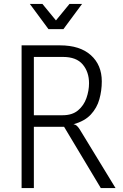

<svg xmlns="http://www.w3.org/2000/svg" viewBox="-20 -958 626 978"><path d="M90 0V-727H285.5Q387 -727 442.8 -677Q498.5 -627 498.5 -543.5Q498.5 -496.5 486.2 -452.5Q474 -408.5 442.8 -374.8Q411.5 -341 354 -325Q365.5 -323.5 373.2 -315.5Q381 -307.5 387 -297.5L568.5 0H493.5L306.5 -312H152.5V0ZM301 -668H152.5V-371H299Q348 -371 377.5 -395.8Q407 -420.5 420.2 -458.2Q433.5 -496 433.5 -534Q433.5 -591.5 401.2 -629.8Q369 -668 301 -668ZM227 -809.5 132 -938H196L265 -854L334 -938H398L303 -809.5Z"/></svg>

Font: Spline Sans Light
Style: Regular
Weight: 300
Designer: Eben Sorkin, Mirko Velimirovic
Foundry: Sorkin Type
Version: Version 1.000; ttfautohint (v1.8.3)